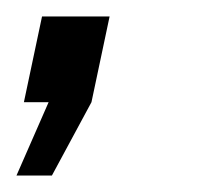

<svg xmlns="http://www.w3.org/2000/svg" viewBox="-27 -132 255 233"><path d="M-7 81 32 -8H2L24 -112H106L84 -8L36 81Z"/></svg>

Font: Raleway Thin Medium
Style: Italic
Weight: 500
Italic angle: -12°
Version: Version 4.026